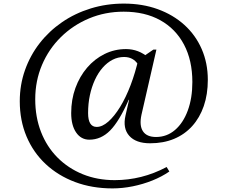

<svg xmlns="http://www.w3.org/2000/svg" viewBox="-20 -797 1266 1068"><path d="M606 251Q492 251 397.5 215.5Q303 180 234 115.5Q165 51 127.5 -38Q90 -127 90 -234Q90 -325 119 -407Q148 -489 200.5 -556.5Q253 -624 325 -673.5Q397 -723 484.5 -750Q572 -777 669 -777Q772 -777 857.5 -746Q943 -715 1005.5 -658.5Q1068 -602 1102 -524Q1136 -446 1136 -353Q1136 -272 1113.5 -207Q1091 -142 1049 -95.5Q1007 -49 948 -24.5Q889 0 815 0Q736 0 699 -41.5Q662 -83 678 -154L751 -473H763L833 -521H850L767 -159Q754 -99 775 -67Q796 -35 848 -35Q908 -35 953.5 -74Q999 -113 1024.5 -182Q1050 -251 1050 -341Q1050 -461 1003.5 -549Q957 -637 871.5 -684.5Q786 -732 668 -732Q565 -732 475.5 -694.5Q386 -657 318.5 -590.5Q251 -524 213.5 -435.5Q176 -347 176 -245Q176 -146 208 -63.5Q240 19 299.5 79Q359 139 440 172Q521 205 618 205Q693 205 765 187Q837 169 907 132L922 157Q880 186 827.5 207Q775 228 718 239.5Q661 251 606 251ZM477 -20Q431 -20 403.5 -60Q376 -100 376 -168Q376 -243 399.5 -307.5Q423 -372 464.5 -420.5Q506 -469 561.5 -496.5Q617 -524 681 -524Q716 -524 747.5 -512Q779 -500 806 -476L773 -328Q773 -401 746.5 -440.5Q720 -480 670 -480Q636 -480 606 -464.5Q576 -449 551 -420.5Q526 -392 508 -353Q490 -314 480 -267.5Q470 -221 470 -168Q470 -91 518 -91Q549 -91 582.5 -120.5Q616 -150 648 -202Q680 -254 706.5 -323.5Q733 -393 751 -473H797L746 -242H696Q643 -122 592.5 -71Q542 -20 477 -20Z"/></svg>

Font: Platypi Light Light
Style: Regular
Weight: 300
Version: Version 1.200